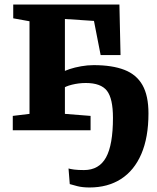

<svg xmlns="http://www.w3.org/2000/svg" viewBox="-20 -576 696 849"><path d="M376 253Q345 253 322 247.2Q299 241.5 288.5 238L283 169Q291 171.5 307.8 173.8Q324.5 176 351.5 176Q418 176 448.8 120.2Q479.5 64.5 479.5 -55Q479.5 -140.5 452.8 -174.8Q426 -209 359.5 -209Q328.5 -209 298.2 -201.5Q268 -194 254.5 -182.5V-255.5Q265 -263 287.8 -270.5Q310.5 -278 338.8 -283Q367 -288 394 -288Q476 -288 529.8 -267.2Q583.5 -246.5 610 -199.8Q636.5 -153 636.5 -74.5Q636.5 31.5 605 104.8Q573.5 178 515 215.5Q456.5 253 376 253ZM36.5 0V-63.5L110.5 -72.5V-482L38.5 -495V-556H508L513 -332.5H425L395.5 -483.5L267 -492V-72.5L380.5 -63.5V0Z"/></svg>

Font: Merriweather ExtraBold
Style: Regular
Weight: 800
Version: Version 2.100